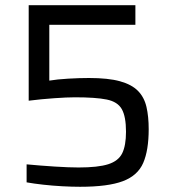

<svg xmlns="http://www.w3.org/2000/svg" viewBox="-20 -708 659 736"><path d="M287 8Q256 8 219 6Q182 4 146 0Q110 -4 82 -9V-78Q135 -73 190 -69.5Q245 -66 281 -66Q356 -66 395 -78.5Q434 -91 448.5 -120.5Q463 -150 463 -203Q463 -261 447 -289.5Q431 -318 389 -326.5Q347 -335 267 -335Q237 -335 187.5 -331.5Q138 -328 90 -322V-688H499V-613H169V-399Q199 -404 241.5 -406.5Q284 -409 321 -409Q395 -409 440 -396.5Q485 -384 509 -359.5Q533 -335 541.5 -298Q550 -261 550 -213Q550 -132 529 -83.5Q508 -35 451 -13.5Q394 8 287 8Z"/></svg>

Font: Saira
Style: Regular
Weight: 400
Designer: Hector Gatti with collaboration of the Omnibus-Type team
Foundry: Omnibus-Type
Version: Version 1.100; ttfautohint (v1.8.3)